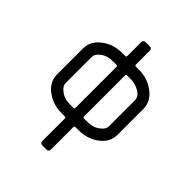

<svg xmlns="http://www.w3.org/2000/svg" viewBox="-211 -679 984 984"><g transform="rotate(45 281.0 -187.5)"><path d="M500 -312V-124.5Q500 -70.8 452.9 -35.4Q405.8 0 343.3 0H320.3Q312 0 312 7.3V169.9Q312 186.5 295.4 186.5H266.6Q250 186.5 250 169.9V7.3Q250 0 241.7 0H218.8Q156.7 0 109.4 -35.2Q62 -70.3 62 -124.5V-312Q62 -365.7 109.4 -401.9Q156.7 -438 218.8 -438H241.7Q250 -438 250 -446.3V-545.4Q250 -562 266.6 -562H295.4Q312 -562 312 -545.4V-446.3Q312 -438 320.3 -438H343.3Q404.3 -438 452.1 -401.9Q500 -365.7 500 -312ZM312 -366.2V-70.3Q312 -62 320.3 -62H343.3Q385.7 -62 413.1 -84Q438 -101.6 438 -124.5V-312Q438 -339.8 408.2 -357.2Q378.4 -374.5 343.3 -374.5H320.3Q312 -374.5 312 -366.2ZM250 -70.3V-366.2Q250 -374.5 241.7 -374.5H218.8Q175.3 -374.5 149.4 -353.5Q124.5 -335 124.5 -312V-124.5Q124.5 -101.6 149.4 -84Q176.3 -62 218.8 -62H241.7Q250 -62 250 -70.3Z"/></g></svg>

Font: GOSTRUS
Style: type_B
Weight: 400
Designer: Юрий и Татьяна Кривогуз
Version: Version 02.00